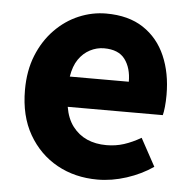

<svg xmlns="http://www.w3.org/2000/svg" viewBox="-46 -624 681 684"><g transform="rotate(5 294.0 -282.0)"><path d="M327 14Q246 14 182 -21.5Q118 -57 80 -123Q42 -189 42 -282Q42 -351 64 -405.5Q86 -460 124 -499Q162 -538 209.5 -558Q257 -578 307 -578Q387 -578 440 -543Q493 -508 519.5 -447Q546 -386 546 -308Q546 -285 544 -265.5Q542 -246 539 -235H199Q206 -193 227 -165.5Q248 -138 278.5 -124.5Q309 -111 348 -111Q381 -111 410.5 -120.5Q440 -130 471 -148L525 -49Q483 -20 430.5 -3Q378 14 327 14ZM197 -343H408Q408 -392 385 -423Q362 -454 310 -454Q284 -454 260 -441.5Q236 -429 219.5 -405Q203 -381 197 -343Z"/></g></svg>

Font: Noto Sans TC ExtraBold
Style: Regular
Weight: 800
Designer: Ryoko NISHIZUKA  (kana, bopomofo & ideographs); Paul D. Hunt (Latin, Greek & Cyrillic); Sandoll Communications , Soo-you
Foundry: Adobe
Version: Version 2.004-H2;hotconv 1.0.118;makeotfexe 2.5.65603